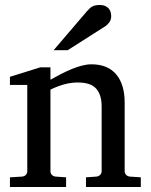

<svg xmlns="http://www.w3.org/2000/svg" viewBox="-20 -753 607 773"><path d="M326.2 0V-39.1L368.2 -42Q377 -43 383.1 -48.8Q389.2 -54.7 389.2 -64V-324.2Q389.2 -371.6 367.2 -396.2Q345.2 -420.9 293 -420.9Q264.2 -420.9 236.3 -412.8Q208.5 -404.8 183.1 -392.1V-64Q183.1 -54.7 189 -48.8Q194.8 -43 204.1 -42L246.1 -39.1V0H20V-39.1L68.8 -42Q78.1 -43 84 -48.8Q89.8 -54.7 89.8 -64V-411.1H20V-443.8L142.1 -481.9H183.1V-432.1Q204.1 -443.8 225.8 -455.1Q247.6 -466.3 269 -475.1Q290.5 -483.9 310.5 -489Q330.6 -494.1 348.1 -494.1Q413.6 -494.1 447.8 -453.6Q481.9 -413.1 481.9 -339.8V-64Q481.9 -54.7 488 -48.8Q494.1 -43 502.9 -42L546.9 -39.1V0ZM427.7 -688Q427.7 -674.3 421.1 -664.6Q414.6 -654.8 404.8 -647.9L252.4 -550.8H195.8L328.6 -706.1Q334.5 -712.4 339.4 -717.5Q344.2 -722.7 350.1 -726.1Q356 -729.5 363.5 -731.2Q371.1 -732.9 381.8 -732.9Q395 -732.9 403.8 -728.8Q412.6 -724.6 418 -718.3Q423.3 -711.9 425.5 -703.9Q427.7 -695.8 427.7 -688Z"/></svg>

Font: Charis SIL Am
Style: Regular
Weight: 400
Foundry: SIL International
Version: Version 5.000